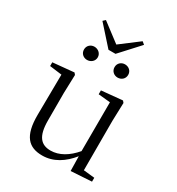

<svg xmlns="http://www.w3.org/2000/svg" viewBox="-209 -1016 1066 1159"><g transform="rotate(30 324.0 -436.5)"><path d="M208 -621C233 -621 257 -639 257 -667C257 -695 233 -713 208 -713C183 -713 161 -695 161 -667C161 -639 183 -621 208 -621ZM421 -621C447 -621 469 -639 469 -667C469 -695 447 -713 421 -713C396 -713 374 -695 374 -667C374 -639 396 -621 421 -621ZM187 -887 171 -872 290 -739H339L461 -872L443 -887L315 -790ZM458 9 602 0V-27L525 -35V-379L529 -506L519 -518L373 -504V-477L456 -469L455 -128C407 -71 350 -37 291 -37C224 -37 187 -76 187 -187V-379L191 -506L181 -518L34 -504V-478L119 -467L116 -185C115 -37 167 14 262 14C340 14 405 -29 456 -93Z"/></g></svg>

Font: Noto Serif TC Light
Style: Regular
Weight: 300
Designer: Ryoko NISHIZUKA 西塚涼子 (kana & ideographs); Frank Grießhammer (Latin, Greek & Cyrillic); Wenlong ZHANG 张文龙 (bopomofo); San
Foundry: Adobe
Version: Version 2.001;hotconv 1.1.0;makeotfexe 2.6.0